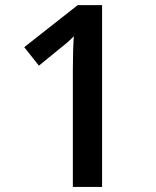

<svg xmlns="http://www.w3.org/2000/svg" viewBox="-20 -734 611 754"><path d="M380.9 -713.9H285.2L75.2 -548.8L132.8 -476.1C194.8 -526.4 231.4 -556.6 242.7 -565.9C253.4 -575.2 262.7 -584 270 -591.8C267.6 -559.6 266.1 -516.1 266.1 -460.9V0H380.9Z"/></svg>

Font: Open Sans 600
Style: Regular
Weight: 600
Foundry: Ascender Corporation
Version: Version 1.100;PS 001.100;hotconv 1.0.88;makeotf.lib2.5.64775